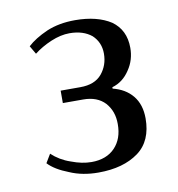

<svg xmlns="http://www.w3.org/2000/svg" viewBox="-58 -764 508 548"><g transform="rotate(-10 195.5 -490.0)"><path d="M102 -286C127 -275 155 -270 185 -270C234 -270 272 -281 301 -302C330 -323 344 -356 344 -399C344 -426 337 -448 323 -465C309 -482 290 -493 266 -499C266 -499 266 -503 266 -503C287 -509 304 -522 317 -542C330 -561 336 -582 336 -605C336 -640 323 -666 298 -684C272 -701 237 -710 194 -710C163 -710 136 -705 112 -695C87 -684 68 -672 54 -659C54 -659 68 -635 68 -635C82 -646 99 -656 118 -664C137 -672 155 -676 172 -676C199 -676 220 -669 236 -656C251 -642 259 -624 259 -602C259 -579 252 -560 239 -544C225 -527 204 -519 176 -519C176 -519 119 -519 119 -519C119 -519 119 -483 119 -483C119 -483 178 -483 178 -483C205 -483 226 -475 241 -459C256 -442 263 -422 263 -397C263 -368 255 -346 239 -329C223 -312 200 -303 171 -303C152 -303 133 -307 112 -315C91 -322 73 -333 58 -347C58 -347 43 -322 43 -322C56 -308 76 -296 102 -286Z"/></g></svg>

Font: BUSH 25 TRIRONG
Style: Regular
Weight: 400
Designer: Katatrad Team
Foundry: CadsonDemak